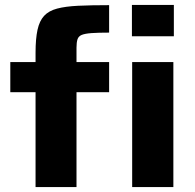

<svg xmlns="http://www.w3.org/2000/svg" viewBox="-20 -763 795 783"><path d="M125 0V-387H22V-510H125V-548Q125 -605 133 -641.5Q141 -678 160 -698.5Q179 -719 213 -728Q247 -737 299 -739.5Q351 -742 425 -742V-630Q380 -630 353 -628Q326 -626 313 -620.5Q300 -615 296 -602.5Q292 -590 292 -569V-510H425V-387H292V0ZM519 0V-510H687V0ZM518 -615V-743H689V-615Z"/></svg>

Font: Saira SemiExpanded
Style: Bold
Weight: 700
Width: 6
Designer: Hector Gatti with collaboration of the Omnibus-Type team
Foundry: Omnibus-Type
Version: Version 1.101